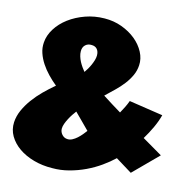

<svg xmlns="http://www.w3.org/2000/svg" viewBox="-76 -746 795 811"><g transform="rotate(10 321.5 -340.5)"><path d="M530.3 -47.9Q513.2 -61 496.1 -73.2Q479 -85.4 461.9 -98.6Q438 -79.6 408 -62Q377.9 -44.4 343.8 -31.7Q309.6 -19 272.9 -12.7Q236.3 -6.3 199.2 -9.8Q156.7 -12.7 119.9 -26.6Q83 -40.5 56.6 -62.5Q30.3 -84.5 16.8 -112.8Q3.4 -141.1 7.8 -172.9Q11.7 -199.7 25.6 -224.9Q39.6 -250 59.6 -272.9Q79.6 -295.9 104.5 -316.7Q129.4 -337.4 155.3 -355.5Q136.7 -373.5 120.4 -393.8Q104 -414.1 92.3 -435.8Q80.6 -457.5 75 -480.2Q69.3 -502.9 73.2 -526.4Q78.1 -557.6 99.1 -585.4Q120.1 -613.3 152.3 -633.3Q184.6 -653.3 224.9 -663.8Q265.1 -674.3 308.6 -670.9Q348.6 -668 383.1 -651.9Q417.5 -635.7 441.9 -611.8Q466.3 -587.9 478.5 -558.8Q490.7 -529.8 486.3 -501Q482.9 -477.5 471.2 -457Q459.5 -436.5 442.6 -418.2Q425.8 -399.9 405 -383.1Q384.3 -366.2 363.3 -349.6Q383.8 -334 402.6 -319.6Q421.4 -305.2 441.4 -291Q450.2 -303.7 458.5 -317.4Q466.8 -331.1 473.6 -345.7L619.1 -310.5Q609.4 -283.2 593.5 -255.6Q577.6 -228 558.6 -202.1Q580.1 -186.5 600.6 -172.4Q621.1 -158.2 642.6 -142.6ZM303.7 -510.7Q305.2 -527.8 297.6 -538.6Q290 -549.3 274.4 -550.8Q258.3 -553.2 246.6 -544.2Q234.9 -535.2 233.4 -517.6Q232.4 -506.3 234.9 -494.9Q237.3 -483.4 241.9 -472.4Q246.6 -461.4 252.4 -451.4Q258.3 -441.4 263.7 -433.6Q270 -440.9 276.6 -450.2Q283.2 -459.5 288.8 -469.7Q294.4 -480 298.6 -490.5Q302.7 -501 303.7 -510.7ZM319.3 -190.4Q304.7 -208 289.1 -226.6Q273.4 -245.1 258.8 -262.7Q252.4 -255.9 244.6 -246.1Q236.8 -236.3 229.7 -225.3Q222.7 -214.4 217.3 -202.9Q211.9 -191.4 210.9 -180.7Q210 -166.5 219 -154.8Q228 -143.1 242.2 -141.6Q252.4 -140.1 263.4 -144.8Q274.4 -149.4 284.7 -157.2Q294.9 -165 304 -174.1Q313 -183.1 319.3 -190.4Z"/></g></svg>

Font: Luckiest Guy RUS-BEL-UKR
Style: Regular
Weight: 400
Designer: Astigmatic (AOETI)
Foundry: Astigmatic (AOETI)
Version: Version 1.00 March 11, 2019, initial release